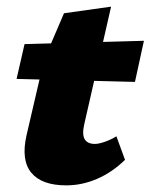

<svg xmlns="http://www.w3.org/2000/svg" viewBox="-20 -549 454 579"><path d="M180 10Q106 10 74.5 -28Q43 -66 60 -141L113 -369L173 -509L315 -529L234 -174Q227 -143 235.5 -129Q244 -115 266 -115Q278 -115 296.5 -121.5Q315 -128 331 -138L357 -67Q318 -29 272.5 -9.5Q227 10 180 10ZM30 -311 54 -416 414 -426 387 -302Z"/></svg>

Font: Ysabeau Office Black
Style: Italic
Weight: 900
Italic angle: -12°
Designer: Christian Thalmann (Catharsis Fonts)
Version: Version 2.001;gftools[0.9.30]; featfreeze: tnum,lnum,ss02